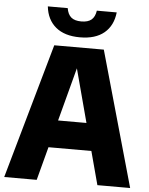

<svg xmlns="http://www.w3.org/2000/svg" viewBox="-62 -998 815 1048"><g transform="rotate(5 346.0 -474.0)"><path d="M511.5 0 462.5 -183H227.5L179 0H1L210.5 -740H482L691 0ZM267 -333H422.5L344.5 -625.5ZM157 -948.5H266Q271.5 -914.5 290.5 -898.5Q309.5 -882.5 346 -882.5Q382.5 -882.5 401.5 -898.5Q420.5 -914.5 425.5 -948.5H534.5Q526.5 -875.5 478.5 -835.5Q430.5 -795.5 346 -795.5Q261.5 -795.5 213.2 -835.8Q165 -876 157 -948.5Z"/></g></svg>

Font: Encode Sans Semi Condensed ExBd
Style: Regular
Weight: 800
Width: 4
Designer: Multiple Designers
Foundry: Impallari Type
Version: Version 2.000